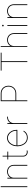

<svg xmlns="http://www.w3.org/2000/svg" viewBox="2215 -2982 779 5249"><g transform="rotate(-90 2604.5 -357.5)"><path d="M136.4 -727.3V0H113.6V-727.3Z M369.3 -545.5V-458.8H372.2Q382.8 -482.6 400.4 -500.2Q418 -517.8 439.6 -529.5Q461.3 -541.2 486 -546.9Q510.7 -552.6 535.5 -552.6Q576.7 -552.6 610.8 -538.9Q644.9 -525.2 669.6 -500.5Q694.2 -475.9 707.9 -441.8Q721.6 -407.7 721.6 -366.5V0H698.9V-366.5Q698.9 -402.7 687 -432.9Q675.1 -463.1 653.6 -484.6Q632.1 -506 601.9 -517.9Q571.7 -529.8 535.5 -529.8Q499.3 -529.8 468.9 -517.8Q438.6 -505.7 416.4 -483.8Q394.2 -462 381.7 -432.2Q369.3 -402.3 369.3 -366.5V0H346.6V-545.5Z M869.3 -522.7V-545.5H948.9V-676.1H971.6V-545.5H1085.2V-522.7H971.6V-115.1Q971.6 -67.5 1002.5 -40.1Q1033 -12.8 1073.9 -12.8Q1088.8 -12.8 1110.8 -19.9L1117.9 1.4Q1107.2 5.3 1096.9 7.6Q1086.6 9.9 1073.9 9.9Q1024.1 9.9 986.2 -23.8Q948.9 -57.5 948.9 -115.1V-522.7Z M1230.1 -271.3Q1230.1 -351.6 1259.9 -415.5Q1273.8 -445.3 1293.3 -470.7Q1312.9 -496.1 1337.7 -514.6Q1362.6 -533 1392.2 -543.5Q1421.9 -554 1456 -554Q1488.6 -554 1517.6 -544.6Q1546.5 -535.2 1571 -518.1Q1595.5 -501.1 1615.4 -477.3Q1635.3 -453.5 1649.9 -424.7Q1679 -366.8 1679 -295.5V-272.7H1252.8Q1253.2 -240.4 1259.1 -208.5Q1264.9 -176.5 1276.5 -147.5Q1288 -118.6 1305.4 -93.6Q1322.8 -68.5 1346.6 -50.2Q1370.4 -32 1400.4 -21.7Q1430.4 -11.4 1467.3 -11.4Q1518.1 -11.4 1552.2 -29.1Q1569.2 -38 1582.9 -48.7Q1596.6 -59.3 1607.1 -70Q1617.5 -80.6 1625.2 -90.9Q1632.8 -101.2 1637.8 -109.4L1656.2 -96.6Q1644.2 -76 1620 -50.8Q1608 -38 1592.5 -26.8Q1577.1 -15.6 1558.2 -7.1Q1539.4 1.4 1516.7 6.4Q1494 11.4 1467.3 11.4Q1428.6 11.4 1396 0.4Q1363.3 -10.7 1336.8 -30Q1310.4 -49.4 1290.5 -76Q1270.6 -102.6 1257.1 -134.1Q1243.6 -165.5 1236.9 -200.5Q1230.1 -235.4 1230.1 -271.3ZM1253.6 -295.5H1656.2Q1656.2 -361.2 1629.3 -414.8Q1616.5 -440 1598.7 -461.5Q1581 -483 1558.9 -498.4Q1536.9 -513.8 1511 -522.5Q1485.1 -531.2 1456 -531.2Q1402.7 -531.2 1358.3 -500.7Q1336.3 -485.4 1318 -464.3Q1299.7 -443.2 1286.2 -417.1Q1272.7 -391 1264.4 -360.3Q1256 -329.5 1253.6 -295.5Z M1839.5 0V-545.5H1862.2V-458.8H1865.1Q1875.7 -482.6 1893.3 -500.2Q1910.9 -517.8 1932.5 -529.5Q1954.2 -541.2 1978.9 -546.9Q2003.6 -552.6 2028.4 -552.6H2039.8V-529.8H2028.4Q1992.2 -529.8 1961.8 -517.8Q1931.5 -505.7 1909.3 -483.8Q1887.1 -462 1874.6 -432.2Q1862.2 -402.3 1862.2 -366.5V0Z M2463.1 -727.3H2676.1Q2721.9 -727.3 2760.3 -711.5Q2798.7 -695.7 2826.3 -667.4Q2854 -639.2 2869.5 -600.1Q2884.9 -561.1 2884.9 -514.2Q2884.9 -468.4 2869.3 -429.5Q2853.7 -390.6 2826 -362.4Q2798.3 -334.2 2759.9 -318.4Q2721.6 -302.6 2676.1 -302.6H2485.8V0H2463.1ZM2485.8 -704.5V-325.3H2676.1Q2717.3 -325.3 2751.4 -339.3Q2785.5 -353.3 2810.2 -378.4Q2834.9 -403.4 2848.5 -438Q2862.2 -472.7 2862.2 -514.2Q2862.2 -556.1 2848.5 -591.1Q2834.9 -626.1 2810.2 -651.3Q2785.5 -676.5 2751.4 -690.5Q2717.3 -704.5 2676.1 -704.5Z M3298.3 -704.5V-727.3H3789.8V-704.5H3555.4V0H3532.7V-704.5Z M3970.2 -727.3V-458.8H3973Q3983.7 -482.6 4001.2 -500.2Q4018.8 -517.8 4040.5 -529.5Q4062.1 -541.2 4086.8 -546.9Q4111.5 -552.6 4136.4 -552.6Q4177.6 -552.6 4211.6 -538.9Q4245.7 -525.2 4270.4 -500.5Q4295.1 -475.9 4308.8 -441.8Q4322.4 -407.7 4322.4 -366.5V0H4299.7V-366.5Q4299.7 -402.7 4287.8 -432.9Q4275.9 -463.1 4254.4 -484.6Q4233 -506 4202.8 -517.9Q4172.6 -529.8 4136.4 -529.8Q4100.1 -529.8 4069.8 -517.8Q4039.4 -505.7 4017.2 -483.8Q3995 -462 3982.6 -432.2Q3970.2 -402.3 3970.2 -366.5V0H3947.4V-727.3Z M4518.5 0V-545.5H4541.2V0ZM4507.1 -667.6Q4507.1 -676.8 4513.8 -683.6Q4520.6 -690.3 4529.8 -690.3Q4539.1 -690.3 4545.8 -683.6Q4552.6 -676.8 4552.6 -667.6Q4552.6 -658.4 4545.8 -651.6Q4539.1 -644.9 4529.8 -644.9Q4520.6 -644.9 4513.8 -651.6Q4507.1 -658.4 4507.1 -667.6Z M4759.9 -545.5V-458.8H4762.8Q4773.4 -482.6 4791 -500.2Q4808.6 -517.8 4830.3 -529.5Q4851.9 -541.2 4876.6 -546.9Q4901.3 -552.6 4926.1 -552.6Q4967.3 -552.6 5001.4 -538.9Q5035.5 -525.2 5060.2 -500.5Q5084.9 -475.9 5098.5 -441.8Q5112.2 -407.7 5112.2 -366.5V0H5089.5V-366.5Q5089.5 -402.7 5077.6 -432.9Q5065.7 -463.1 5044.2 -484.6Q5022.7 -506 4992.5 -517.9Q4962.4 -529.8 4926.1 -529.8Q4889.9 -529.8 4859.6 -517.8Q4829.2 -505.7 4807 -483.8Q4784.8 -462 4772.4 -432.2Q4759.9 -402.3 4759.9 -366.5V0H4737.2V-545.5Z"/></g></svg>

Font: Inter P Thin
Style: Regular
Weight: 100
Designer: Rasmus Andersson
Foundry: rsms
Version: Version 3.018;git-588b23468